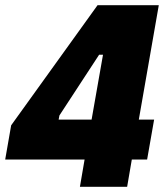

<svg xmlns="http://www.w3.org/2000/svg" viewBox="-39 -720 632 740"><path d="M451 0 469 -105H528L555 -259H496L573 -700H337L4 -237L-19 -105H287L269 0ZM187 -259 190 -275 343 -509H358L314 -259Z"/></svg>

Font: Fixel Text 20240404 Black
Style: Italic
Weight: 900
Width: 4
Italic angle: -10°
Designer: AlfaBravo + MacPaw
Foundry: Kyrylo Tkachov, Marchela Mozhyna, Serhii Makarenko, Maria Weinstein, Zakhar Kryvoshyya
Version: Version 1.211;Glyphs 3.2 (3225)